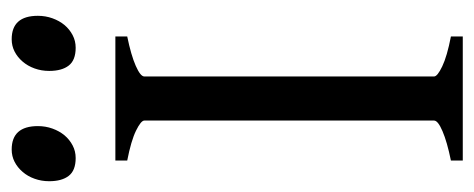

<svg xmlns="http://www.w3.org/2000/svg" viewBox="-272 -570 839 340"><g transform="rotate(-90 148.0 -399.5)"><path d="M34.2 0V-21Q67.4 -27.8 86.2 -35.9Q105 -43.9 105 -50.8V-564Q105 -569.8 87.2 -578.6Q69.3 -587.4 34.2 -594.2V-615.2H253.9V-594.2Q220.7 -587.4 201.9 -579.1Q183.1 -570.8 183.1 -564V-50.8Q183.1 -44.9 200.9 -36.4Q218.8 -27.8 253.9 -21V0ZM290.5 -752.4Q290.5 -738.8 286.1 -726.6Q281.7 -714.4 274.2 -705.3Q266.6 -696.3 256.3 -690.9Q246.1 -685.5 233.9 -685.5Q211.9 -685.5 202.4 -697.8Q192.9 -710 192.9 -732.4Q192.9 -746.1 197.3 -758.3Q201.7 -770.5 209.5 -779.5Q217.3 -788.6 227.3 -793.7Q237.3 -798.8 249 -798.8Q290.5 -798.8 290.5 -752.4ZM95.2 -752.4Q95.2 -738.8 90.8 -726.6Q86.4 -714.4 78.9 -705.3Q71.3 -696.3 61 -690.9Q50.8 -685.5 38.6 -685.5Q16.6 -685.5 7.1 -697.8Q-2.4 -710 -2.4 -732.4Q-2.4 -746.1 2 -758.3Q6.3 -770.5 14.2 -779.5Q22 -788.6 32 -793.7Q42 -798.8 53.7 -798.8Q95.2 -798.8 95.2 -752.4Z"/></g></svg>

Font: Gentium Plus
Style: Regular
Weight: 400
Designer: J. Victor Gaultney, Annie Olsen, Iska Routamaa
Foundry: SIL International
Version: Version 1.510